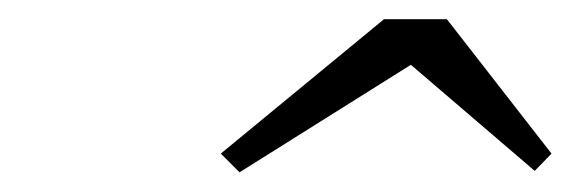

<svg xmlns="http://www.w3.org/2000/svg" viewBox="-20 -790 594 200"><path d="M229.5 -610.5 210 -630 380 -770H445.5L554.5 -630L537 -612L408 -722.5Z"/></svg>

Font: Bodoni Moda 9pt ExtraBold
Style: Italic
Weight: 800
Italic angle: -13°
Designer: Owen Earl
Foundry: indestructible type
Version: Version 2.004